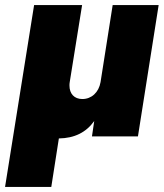

<svg xmlns="http://www.w3.org/2000/svg" viewBox="-25 -540 648 760"><path d="M421 -520 373 -215C366 -174 337 -148 301 -148C269 -148 250 -169 250 -201C250 -206 250 -210 251 -215L300 -520H110L-5 200H178L208 8C270 7 316 -16 348 -61L339 0H521L603 -520Z"/></svg>

Font: Arthouse Owned Black
Style: Italic
Weight: 900
Italic angle: -10°
Designer: Jeremy Tribby
Foundry: Tribby Type
Version: Version 1.000;PS 001.000;hotconv 1.0.88;makeotf.lib2.5.64775